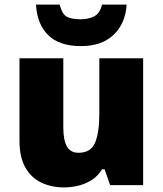

<svg xmlns="http://www.w3.org/2000/svg" viewBox="-20 -807 710 837"><path d="M258 10Q204 10 160 -11Q116 -32 90.5 -77Q65 -122 65 -193V-553H256V-251Q256 -197 271.5 -169Q287 -141 322 -141Q376 -141 394.5 -185Q413 -229 413 -311V-553H604V0H460L436 -69H425Q408 -41 381.5 -23.5Q355 -6 323.5 2Q292 10 258 10ZM532 -787Q527 -705 475.5 -655.5Q424 -606 333 -606Q238 -606 189.5 -654.5Q141 -703 137 -787H240Q251 -745 271.5 -734Q292 -723 333 -723Q365 -723 390 -735.5Q415 -748 425 -787Z"/></svg>

Font: Noto Sans Symbols Black
Style: Regular
Weight: 900
Version: Version 2.002